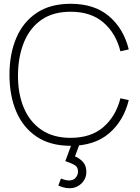

<svg xmlns="http://www.w3.org/2000/svg" viewBox="-20 -755 740 1014"><path d="M353 15Q245.5 15 173.8 -33Q102 -81 66 -165.5Q30 -250 30 -360Q30 -470 66 -554.5Q102 -639 173.8 -687Q245.5 -735 353 -735Q479 -735 556 -669.2Q633 -603.5 660 -494L616 -484Q592 -579.5 526.2 -636.2Q460.5 -693 353 -693Q260.5 -693 199.2 -650.5Q138 -608 107 -532.8Q76 -457.5 75 -360Q74 -262.5 105 -187.5Q136 -112.5 198.2 -69.8Q260.5 -27 353 -27Q460.5 -27 526.2 -84Q592 -141 616 -236L660 -226Q633 -116.5 556 -50.8Q479 15 353 15ZM348 239Q331.5 239 316.5 235Q301.5 231 288 225L302 188Q327 198 345 198Q367.5 198 379.8 183.5Q392 169 392 151Q392 125.5 371 114.8Q350 104 325 96L363 -7H405L376 71Q401.5 81.5 418.8 101Q436 120.5 436 153Q436 189 410 214Q384 239 348 239Z"/></svg>

Font: Manrope Variable Light
Style: Regular
Weight: 200
Designer: Mikhail Sharanda
Foundry: Mikhail Sharanda
Version: Version 4.505